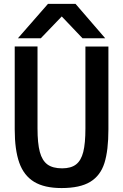

<svg xmlns="http://www.w3.org/2000/svg" viewBox="-20 -967 640 998"><path d="M56.5 -295V-725.5H175V-299.5Q175 -222 187 -177.2Q199 -132.5 226.5 -112.2Q254 -92 303 -92Q349 -92 375.2 -112.2Q401.5 -132.5 412.8 -177.2Q424 -222 424 -299.5V-725H543.5V-295Q543.5 -185 522.8 -119.5Q502 -54 449 -21.8Q396 10.5 300 10.5Q210.5 10.5 157.2 -22Q104 -54.5 80.2 -121.2Q56.5 -188 56.5 -295ZM229.5 -947H372.5L527 -768H409L301 -881.5L192 -768H73Z"/></svg>

Font: JuliaMono SemiBold
Style: Regular
Weight: 600
Monospace: yes
Designer: cormullion
Foundry: corm
Version: Version 0.055; ttfautohint (v1.8.4)